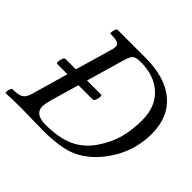

<svg xmlns="http://www.w3.org/2000/svg" viewBox="-166 -849 1036 1036"><g transform="rotate(45 352.0 -331.5)"><path d="M-2.9 2.9Q-6.3 1.5 -5.9 -7.6Q-5.4 -16.6 -1.7 -27.3Q2 -38.1 5.9 -38.1Q52.2 -38.1 71.3 -49.6Q90.3 -61 100.1 -95.2L160.2 -305.2H83Q76.2 -305.2 76.2 -315.9Q76.2 -327.1 81.3 -341.6Q86.4 -356 94.2 -356H173.8L235.8 -569.8Q245.1 -602.1 231.9 -613Q218.8 -624 170.9 -624Q167 -625.5 167.7 -634.8Q168.5 -644 172.4 -655Q176.3 -666 180.2 -666H396Q545.9 -666 627.9 -596.4Q710 -526.9 710 -399.9Q710 -241.7 603 -117.2Q543.5 -49.8 472.9 -23.4Q402.3 2.9 279.8 2.9Q256.8 2.9 202.1 1.5Q147.5 0 116.2 0Q49.8 0 -2.9 2.9ZM269 -28.8Q370.1 -28.8 436.3 -58.8Q502.4 -88.9 546.9 -154.8Q586.9 -214.8 604 -275.4Q621.1 -335.9 621.1 -417Q621.1 -516.6 559.6 -574.2Q498 -631.8 391.1 -631.8Q359.9 -631.8 346.7 -621.8Q333.5 -611.8 324.2 -581.1L258.8 -356H366.2Q372.1 -356 372.1 -345.2Q372.1 -333.5 366.5 -319.3Q360.8 -305.2 354 -305.2H244.1L195.8 -138.2Q187 -103.5 187 -87.9Q187 -28.8 269 -28.8Z"/></g></svg>

Font: Junicode SmCond Medium
Style: Italic
Weight: 500
Width: 4
Italic angle: -11°
Designer: Peter S. Baker
Version: Version 2.206